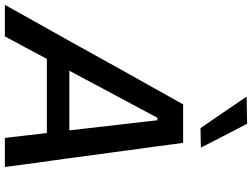

<svg xmlns="http://www.w3.org/2000/svg" viewBox="-166 -868 1009 768"><g transform="rotate(90 338.0 -484.5)"><path d="M-26 0Q6.5 -58 42 -122Q77.5 -185.5 110 -243L246 -488Q281.5 -551 311.2 -604.2Q341 -657.5 372 -713H526Q533 -659 540.2 -605.8Q547.5 -552.5 556.5 -487L589.5 -241Q597.5 -182.5 606.5 -119.5Q615 -56.5 622.5 0H506Q501.5 -40.5 496.5 -83.2Q491.5 -126 486.5 -168H190Q167.5 -126 145 -83.5Q122 -41 100 0ZM425.5 -610 237.5 -258H476L435.5 -610ZM467 -782.5Q436 -827.5 404.5 -873.5Q373 -919.5 341 -967L449.5 -969Q473.5 -922.5 497.5 -876.5Q521 -830 545 -784Z"/></g></svg>

Font: Heraclito Medium
Style: Italic
Weight: 500
Italic angle: -12°
Designer: Kostas Bartsokas (font) & Cristiano Sobral (main changes)
Foundry: Kostas Bartsokas (font) & Cristiano Sobral (main changes)
Version: Version 1.00;July 8, 2020;FontCreator 13.0.0.2655 64-bit